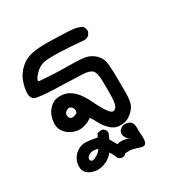

<svg xmlns="http://www.w3.org/2000/svg" viewBox="-138 -353 776 804"><g transform="rotate(-30 250.0 49.5)"><path d="M125 202.6Q144 202.6 181.6 210L189.5 195.3L190.9 194.3Q198.2 190.9 207.5 190.9Q212.4 190.9 214.4 191.4Q224.6 194.8 229.5 206.1L230 207V218.8L219.7 241.7L239.3 275.9Q247.6 272.5 258.3 272.5Q274.9 272.5 298.3 280.3V279.3Q288.6 277.3 282.7 268.1Q275.4 256.8 275.4 247.1Q275.4 235.4 287.6 225.1Q295.9 218.3 308.1 218.3Q314.5 218.3 322.3 220.5Q330.1 222.7 335 227.5Q344.2 236.8 344.2 253.9Q344.2 277.3 345.2 288.3Q346.2 299.3 346.2 303.2Q346.2 326.7 339.4 333.5Q335 337.9 328.6 337.9Q322.3 337.9 315.4 335.4Q298.3 329.6 283.7 326.2Q275.9 324.2 267.1 324.2Q258.3 324.2 249 325.2Q240.7 334.5 230.5 334.5Q222.2 334.5 212.9 327.6L211.4 326.7Q204.1 305.7 192.4 289.1Q175.3 310.1 153.8 319.3Q134.8 327.6 115.7 327.6Q110.8 327.6 106.4 327.1Q80.1 324.2 64.5 308.6Q52.7 296.9 52.7 276.9Q52.7 272.9 53.2 268.6Q56.6 241.7 75.2 223.6Q96.7 203.6 121.1 202.6Q123 202.6 125 202.6ZM138.7 248.5Q121.6 248.5 109.4 260.7Q105 265.1 105 270Q105 273.9 107.4 278.8Q109.9 282.7 115.2 282.7Q123 282.7 139.2 273.4Q150.9 266.6 160.2 252.4Q148.4 248.5 138.7 248.5ZM134.8 143.6Q116.7 143.6 101.1 136.7Q84 129.4 72.8 117.7Q53.2 98.6 53.2 71.3Q53.2 66.9 53.7 62.5Q57.1 28.8 74.5 8.5Q91.8 -11.7 109.9 -16.6Q120.1 -19 130.1 -19Q140.1 -19 149.4 -17.6Q174.8 -13.2 198.2 10.3Q218.3 30.3 238.8 73.2Q262.7 123 279.3 140.1Q287.1 147.5 293.5 147.5Q299.8 147.5 305.2 142.1Q312.5 134.3 315.4 115.7Q317.4 106 317.6 88.6Q317.9 71.3 317.9 51Q317.9 30.8 317.4 11.7Q316.9 -24.9 304.7 -37.1Q292.5 -49.3 259.5 -50.8Q226.6 -52.2 186.5 -53.2Q146.5 -54.2 106.7 -56.2Q66.9 -58.1 43.5 -62.5Q33.2 -64.5 26.9 -70.8Q18.6 -79.6 18.6 -95.2Q18.6 -123 31.2 -156.2Q41.5 -182.6 65.4 -204.6Q89.4 -226.6 124.5 -233.9Q151.4 -239.3 197.3 -239.3Q210.4 -239.3 251 -237.8Q305.7 -236.3 322.3 -233.9Q341.8 -231 359.9 -222.2L360.4 -221.2Q368.7 -211.9 368.7 -198.2Q368.7 -196.8 368.7 -193.8L360.8 -180.2Q354.5 -174.3 348.1 -172.6Q341.8 -170.9 337.6 -170.9Q333.5 -170.9 330.6 -171.4Q276.9 -176.3 221.7 -178.7Q205.1 -179.2 191.4 -179.2Q159.7 -179.2 143.6 -175.3Q121.1 -169.9 103 -150.9Q83.5 -130.4 83.5 -120.6Q83.5 -119.6 84 -118.7Q85.4 -117.2 90.8 -116.7L133.8 -113.8Q162.1 -111.8 196.3 -111.3Q230.5 -110.8 265.6 -109.9Q300.8 -108.9 318.4 -102.5Q336.9 -96.2 352.1 -80.8Q367.2 -65.4 371.6 -46.4Q375.5 -27.8 376.5 11.5Q377.4 50.8 377.4 101.3Q377.4 151.9 365.2 170.9Q353.5 189.5 333 202.6Q315.9 213.9 292 213.9Q273.4 213.9 259.8 206.5Q249 200.7 240.2 191.4Q222.2 172.9 212.4 153.3Q204.6 137.2 194.8 122.6Q162.1 143.6 134.8 143.6ZM158.7 66.4Q158.7 63.5 157.7 60.1Q155.3 49.3 146 44.4Q142.6 42.5 139.2 42.5Q132.8 42.5 125 47.9Q115.7 54.7 115.7 64.5Q115.7 66.9 116.2 69.3Q117.7 76.7 121.1 80.1Q125.5 84.5 132.8 84.5Q143.1 84.5 155.3 77.1Q158.7 72.8 158.7 66.4Z"/></g></svg>

Font: Bakudai
Style: Medium
Weight: 500
Version: Version 1.48